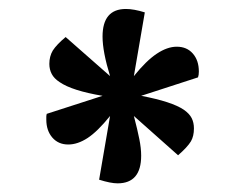

<svg xmlns="http://www.w3.org/2000/svg" viewBox="-20 -785 555 437"><path d="M205.6 -376 230.5 -521Q202.1 -485.8 179.4 -470.9Q156.7 -456.1 135.3 -456.1Q112.8 -456.1 99.1 -471.9Q85.4 -487.8 85.4 -512.7V-519.5Q85.4 -522 86.4 -525.9L213.4 -566.9Q144 -578.6 115.7 -598.1Q103 -606.4 97.7 -616.7Q92.3 -627 92.3 -639.6Q92.3 -656.7 100.1 -669.9Q108.9 -683.6 129.4 -700.7L230.5 -611.8Q213.4 -667.5 213.4 -701.7Q213.4 -764.6 266.6 -764.6Q284.7 -764.6 309.6 -756.8L284.7 -611.8Q313 -647 336.9 -662.8Q360.8 -678.7 382.3 -678.7Q405.3 -678.7 418.9 -663.1Q432.6 -647.5 432.6 -622.1Q432.6 -614.3 430.7 -608.9L301.3 -566.9Q371.1 -553.7 398.4 -535.2Q411.1 -526.4 416.3 -516.1Q421.4 -505.9 421.4 -492.7Q421.4 -475.1 414.6 -463.4Q406.7 -450.2 385.3 -431.6L284.7 -521Q293 -489.3 297.1 -468.5Q301.3 -447.8 301.3 -430.7Q301.3 -367.7 247.6 -367.7Q231.9 -367.7 205.6 -376Z"/></svg>

Font: Pattaya
Style: Regular
Weight: 400
Designer: Pablo Impallari / Thai characters Designed by Thanarat Vachiruckul and Suppakit Chalermlarp
Foundry: Pablo Impallari
Version: Version 2.000